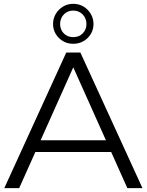

<svg xmlns="http://www.w3.org/2000/svg" viewBox="-20 -971 757 991"><path d="M2.2 0 322.1 -700H394.8L715.3 0H637.3L343 -657.4H373.4L79 0ZM127.9 -186.6 149.8 -247H557L579.5 -186.6ZM357.7 -745Q327.9 -745 304.5 -759Q281.2 -773 267.5 -796Q253.8 -819 253.8 -846.9Q253.8 -875.1 267.5 -898.8Q281.2 -922.4 304.9 -936.8Q328.5 -951.3 357.8 -951.3Q388.1 -951.3 411.7 -936.8Q435.2 -922.4 448.9 -898.8Q462.6 -875.1 462.6 -846.9Q462.6 -819 448.9 -795.9Q435.2 -772.9 411.6 -759Q388.1 -745 357.7 -745ZM358 -779.3Q388 -779.3 407.1 -798.9Q426.2 -818.5 426.2 -846.7Q426.2 -875.8 407 -896.1Q387.7 -916.4 357.7 -916.4Q329 -916.4 309.6 -896.6Q290.3 -876.8 290.3 -847Q290.3 -818.1 309.1 -798.7Q327.9 -779.3 358 -779.3Z"/></svg>

Font: Montserrat Thin
Style: Regular
Weight: 100
Designer: Julieta Ulanovsky
Foundry: Julieta Ulanovsky
Version: Version 9.000